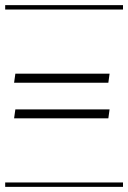

<svg xmlns="http://www.w3.org/2000/svg" viewBox="-29 -728 499 748"><path d="M-8.8 -708H450.2V-690.9H-8.8ZM-8.8 -17.1H450.2V0H-8.8ZM393.1 -405.8H25.9L30.8 -440.9H397.9ZM393.1 -267.1H25.9L30.8 -301.8H397.9Z"/></svg>

Font: FoglihtenFr02
Style: Regular
Weight: 500
Version: Version 0.68